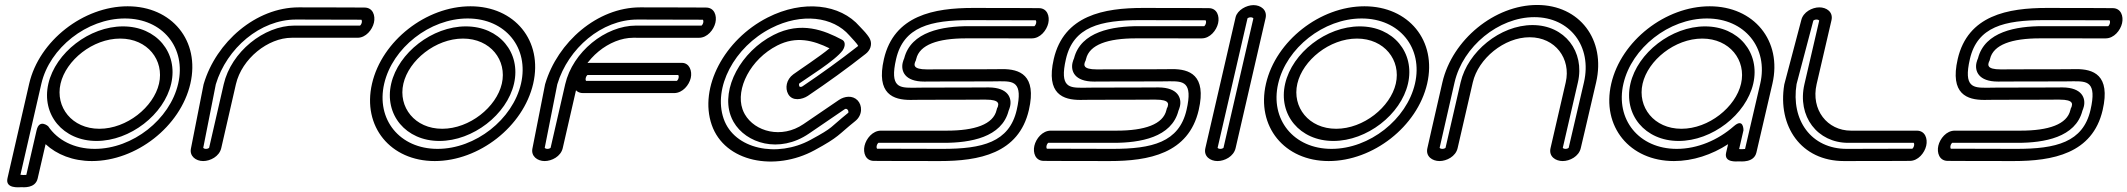

<svg xmlns="http://www.w3.org/2000/svg" viewBox="-20 -636 8731 788"><path d="M10.7 95.5C0.6 139.4 58.9 132.4 67.5 132.3C74.6 132.2 124.9 138.4 134.6 96.5L167.1 -44.3C212.7 -1.8 279.3 25 357.2 25C538.7 25 720.6 -116.3 761.3 -292.6C802 -468.9 685.3 -610.2 503.9 -610.2C322.5 -610.2 140.5 -468.9 99.8 -292.6ZM63.9 81.4 149.8 -292.6C183.7 -439.3 336.6 -560.2 492.3 -560.2C648 -560.2 745.2 -439.3 711.3 -292.6C677.4 -145.9 524.5 -25 368.8 -25C283.7 -25 215.9 -61.2 177.6 -118C177.6 -118 141.4 -149.6 130.2 -101.2L88 81.8C80.4 82.6 70.7 82.3 63.9 81.4ZM682.6 -292.6C711.9 -419.5 622.6 -527.7 484.8 -527.7C347.1 -527.7 207.8 -419.5 178.5 -292.6C149.2 -165.7 238.5 -57.5 376.3 -57.5C514 -57.5 653.3 -165.7 682.6 -292.6ZM632.6 -292.6C610.4 -196.5 500.4 -107.5 387.8 -107.5C275.3 -107.5 206.3 -196.5 228.5 -292.6C250.7 -388.7 360.7 -477.7 473.3 -477.7C585.8 -477.7 654.8 -388.7 632.6 -292.6Z M838.2 -29.1C836.8 -27.8 832 -25 825.3 -25C818.4 -25 814.9 -28 814.1 -29.1C816.4 -40.4 862.1 -272 865.7 -289.9C910.5 -438.5 1048.4 -555.8 1194.6 -555.8C1347.7 -555.8 1453 -555.1 1463.4 -555.1C1464.4 -553.9 1466.2 -549.7 1464.7 -543C1463.1 -536.1 1459 -531.8 1457.8 -531C1443.7 -531 1295.1 -531 1188.9 -531C1063.1 -531 928.8 -422.9 898.2 -290.3C872.1 -177.3 841.2 -42 838.2 -29.1ZM888 -27.9C889.9 -36.3 921.4 -174.3 948.2 -290.3C972.5 -395.5 1080.1 -481 1177.3 -481C1288.9 -481 1447.3 -481 1447.3 -481C1481.7 -481 1507.9 -513.9 1514.7 -543C1521.4 -572.1 1510.3 -605 1476.1 -605C1476.1 -605 1367.8 -605.8 1206.2 -605.8C1029.9 -605.8 866.9 -463 816.2 -291.9C816 -291.3 815.7 -290.2 815.5 -289.5C815.3 -288.3 766.2 -39.3 763.5 -25.8C757.6 4.7 783.6 25 813.7 25C842.9 25 880 6.3 888 -27.9Z M1585.5 -292.6C1556.2 -165.7 1645.5 -57.5 1783.3 -57.5C1921 -57.5 2060.3 -165.7 2089.6 -292.6C2118.9 -419.5 2029.6 -527.7 1891.8 -527.7C1754.1 -527.7 1614.8 -419.5 1585.5 -292.6ZM1635.5 -292.6C1657.7 -388.7 1767.7 -477.7 1880.3 -477.7C1992.8 -477.7 2061.8 -388.7 2039.6 -292.6C2017.4 -196.5 1907.4 -107.5 1794.8 -107.5C1682.3 -107.5 1613.3 -196.5 1635.5 -292.6ZM1556.8 -292.6C1590.7 -439.3 1743.6 -560.2 1899.3 -560.2C2055 -560.2 2152.2 -439.3 2118.3 -292.6C2084.4 -145.9 1931.5 -25 1775.8 -25C1620.1 -25 1522.9 -145.9 1556.8 -292.6ZM1506.8 -292.6C1466.1 -116.3 1582.8 25 1764.2 25C1945.7 25 2127.6 -116.3 2168.3 -292.6C2209 -468.9 2092.3 -610.2 1910.9 -610.2C1729.5 -610.2 1547.5 -468.9 1506.8 -292.6Z M2748 -254C2781.6 -254.9 2808.1 -286.4 2815 -316C2821.6 -344.8 2809.4 -376.9 2780.1 -378C2767.2 -378.4 2403.8 -378.1 2401.3 -378.1C2367.1 -378.1 2340.7 -345.3 2334 -316C2327.2 -287 2338.3 -254 2372.6 -254ZM2757.9 -304H2385.2C2384.2 -305.1 2382.4 -309.4 2384 -316C2385.5 -322.8 2389.6 -327.2 2390.9 -328.1C2412.6 -328.1 2745.8 -328.3 2763.7 -328.1C2764.7 -327 2766.5 -322.8 2765 -316C2763.2 -308.6 2758.9 -304.6 2757.9 -304ZM2239.7 -29.1C2238.3 -27.8 2233.5 -25 2226.8 -25C2219.9 -25 2216.4 -28 2215.6 -29.1C2217.9 -40.4 2263.6 -272 2267.2 -289.9C2312 -438.5 2449.9 -555.8 2596.1 -555.8C2749.2 -555.8 2854.5 -555.1 2864.9 -555.1C2865.9 -553.9 2867.7 -549.7 2866.2 -543C2864.6 -536.1 2860.5 -531.8 2859.3 -530.9C2845.2 -531 2696.6 -531 2590.4 -531C2464.6 -531 2330.3 -422.9 2299.7 -290.3C2273.6 -177.3 2242.7 -42 2239.7 -29.1ZM2289.5 -27.9C2291.4 -36.3 2322.9 -174.3 2349.7 -290.3C2374 -395.5 2481.6 -481 2578.8 -481C2690.4 -481 2848.8 -480.9 2848.8 -480.9C2883.2 -480.9 2909.4 -513.9 2916.2 -543C2922.9 -572.1 2911.8 -605 2877.6 -605C2877.6 -605 2769.3 -605.8 2607.7 -605.8C2431.4 -605.8 2268.4 -463 2217.7 -291.9C2217.5 -291.3 2217.2 -290.2 2217 -289.5C2216.8 -288.3 2167.7 -39.3 2165 -25.8C2159.1 4.7 2185.1 25 2215.2 25C2244.4 25 2281.5 6.3 2289.5 -27.9Z M3490 -139C3521.5 -164.2 3518.8 -204.5 3499.6 -224.2C3478.9 -245.6 3446.1 -241.5 3422.8 -225.6L3277.4 -126.5C3188.1 -65.6 3078 -95.1 3036.7 -167.2C3032.9 -173.9 3029.8 -180.8 3027.3 -188C2998.5 -271.2 3059.6 -393.1 3170 -449.3C3248 -489 3317.8 -470.5 3384.5 -437.7C3346.9 -405.7 3260.2 -348.8 3235.6 -330.7C3206.8 -309.5 3201.5 -274 3214.7 -250.2C3231.9 -218.9 3272.9 -227.6 3295.3 -242.4C3376.3 -297 3456.1 -354.4 3532.7 -414.8C3541.3 -421.2 3549.3 -431.6 3552.5 -442C3559.9 -466.1 3547.7 -481.8 3539.4 -492.8C3528.6 -507.3 3514.8 -520 3508.5 -527.3C3428.5 -619.9 3275.9 -638.2 3130.3 -564C2952.2 -473.3 2848.1 -276.3 2901 -123.6C2954.2 30.1 3161 68.6 3322.8 -19.4C3425.3 -75 3417.3 -80.6 3490 -139ZM3461.7 -173.4C3380.9 -108.3 3406 -116.1 3306.2 -61.8C3170.2 12.1 2993.7 -22.6 2950 -148.6C2906 -275.7 2992.5 -442.9 3145.3 -520.7C3270 -584.3 3399.3 -567.8 3466.2 -490.4C3478 -476.7 3497.5 -457.9 3502.1 -447.4C3426.6 -388.2 3351.5 -334.3 3273.4 -281.6C3267.9 -278 3262.1 -279.3 3261.2 -281C3257.4 -287.9 3260.1 -293.1 3260.3 -293.4C3288.3 -313.9 3408.4 -387.3 3438.7 -429.6C3443.5 -436.3 3456 -462.2 3435.7 -473C3363.9 -511.1 3268.5 -550.4 3155 -492.6C3019.8 -423.7 2940.1 -272.9 2978.2 -163C2981.5 -153.5 2985.6 -144.5 2990.5 -135.9C3041.3 -47.2 3178.2 -4.6 3299.9 -87.6L3445.3 -186.8C3449.7 -189.8 3453.5 -191.2 3458.8 -185.8C3462 -182.4 3462.5 -176.2 3461.7 -173.4Z M4043.2 -301.9C4056.6 -301.9 4069.8 -302.4 4082.2 -302.4C4137.9 -302.5 4179.9 -302.3 4152.7 -184.5C4122 -51.8 4011.3 -25 3848.3 -25C3695.2 -25 3589.9 -25.6 3579.5 -25.7C3578.5 -26.8 3576.7 -31.1 3578.2 -37.8C3579.8 -44.7 3583.9 -49 3585 -49.8C3599.2 -49.8 3747.8 -49.8 3854 -49.8C3961.8 -49.8 4091.6 -71.7 4119.6 -181.7C4121.2 -185.5 4123.6 -191.4 4125.5 -199.1C4133.5 -232.6 4118.6 -276.6 4037.9 -277.2C4033.7 -277.3 3927.3 -276.4 3767.3 -276.4C3754 -276.4 3740.7 -275.9 3728.3 -275.9C3672.6 -275.9 3630.6 -276 3657.8 -393.9C3688.5 -526.6 3799.2 -553.4 3962.3 -553.4C4115.3 -553.4 4220.6 -552.7 4231 -552.7C4232 -551.5 4233.9 -547.3 4232.3 -540.6C4230.7 -533.7 4226.6 -529.4 4225.5 -528.5C4211.3 -528.5 4062.7 -528.6 3956.5 -528.6C3848.7 -528.6 3718.9 -506.7 3691 -396.6C3689.2 -392.7 3686.7 -386.5 3684.8 -378.5C3677.2 -345.3 3692.2 -301 3773.2 -301.2C3773.2 -301.2 3881.8 -301.9 4043.2 -301.9ZM4054.8 -351.9C3893.2 -351.9 3784.5 -351.2 3784.5 -351.2C3724 -351.1 3733.3 -371.9 3734.9 -378.8C3736.9 -386.9 3737.2 -380.4 3740.3 -393.9C3753.9 -452.8 3829.8 -478.6 3945 -478.6C4056.5 -478.6 4215 -478.5 4215 -478.5C4249.4 -478.5 4275.6 -511.5 4282.3 -540.6C4289 -569.7 4277.9 -602.6 4243.7 -602.6C4243.7 -602.6 4135.4 -603.4 3973.8 -603.4C3813.9 -603.4 3649.3 -573.4 3607.8 -393.9C3574.3 -248.5 3647.6 -225.9 3716.8 -225.9C3730.4 -225.9 3743.7 -226.4 3755.8 -226.4C3910 -226.4 4016.2 -227.2 4025.1 -227.2C4025.1 -227.2 4025.7 -227.1 4026 -227.1C4086.2 -227.2 4077.2 -206.7 4075.7 -199.8C4073.8 -191.6 4073.3 -198 4070.2 -184.5C4056.6 -125.5 3980.8 -99.8 3865.5 -99.8C3754 -99.8 3595.5 -99.8 3595.5 -99.8C3561.2 -99.8 3534.9 -66.9 3528.2 -37.8C3521.5 -8.7 3532.6 24.3 3566.8 24.3C3566.8 24.3 3675.1 25 3836.7 25C3996.7 25 4161.2 -4.9 4202.7 -184.5C4236.3 -329.9 4162.9 -352.5 4093.8 -352.4C4080.1 -352.4 4066.8 -351.9 4054.8 -351.9Z M4740.2 -301.9C4753.6 -301.9 4766.8 -302.4 4779.2 -302.4C4834.9 -302.5 4876.9 -302.3 4849.7 -184.5C4819 -51.8 4708.3 -25 4545.3 -25C4392.2 -25 4286.9 -25.6 4276.5 -25.7C4275.5 -26.8 4273.7 -31.1 4275.2 -37.8C4276.8 -44.7 4280.9 -49 4282 -49.8C4296.2 -49.8 4444.8 -49.8 4551 -49.8C4658.8 -49.8 4788.6 -71.7 4816.6 -181.7C4818.2 -185.5 4820.6 -191.4 4822.5 -199.1C4830.5 -232.6 4815.6 -276.6 4734.9 -277.2C4730.7 -277.3 4624.3 -276.4 4464.3 -276.4C4451 -276.4 4437.7 -275.9 4425.3 -275.9C4369.6 -275.9 4327.6 -276 4354.8 -393.9C4385.5 -526.6 4496.2 -553.4 4659.3 -553.4C4812.3 -553.4 4917.6 -552.7 4928 -552.7C4929 -551.5 4930.9 -547.3 4929.3 -540.6C4927.7 -533.7 4923.6 -529.4 4922.5 -528.5C4908.3 -528.5 4759.7 -528.6 4653.5 -528.6C4545.7 -528.6 4415.9 -506.7 4388 -396.6C4386.2 -392.7 4383.7 -386.5 4381.8 -378.5C4374.2 -345.3 4389.2 -301 4470.2 -301.2C4470.2 -301.2 4578.8 -301.9 4740.2 -301.9ZM4751.8 -351.9C4590.2 -351.9 4481.5 -351.2 4481.5 -351.2C4421 -351.1 4430.3 -371.9 4431.9 -378.8C4433.9 -386.9 4434.2 -380.4 4437.3 -393.9C4450.9 -452.8 4526.8 -478.6 4642 -478.6C4753.5 -478.6 4912 -478.5 4912 -478.5C4946.4 -478.5 4972.6 -511.5 4979.3 -540.6C4986 -569.7 4974.9 -602.6 4940.7 -602.6C4940.7 -602.6 4832.4 -603.4 4670.8 -603.4C4510.9 -603.4 4346.3 -573.4 4304.8 -393.9C4271.3 -248.5 4344.6 -225.9 4413.8 -225.9C4427.4 -225.9 4440.7 -226.4 4452.8 -226.4C4607 -226.4 4713.2 -227.2 4722.1 -227.2C4722.1 -227.2 4722.7 -227.1 4723 -227.1C4783.2 -227.2 4774.2 -206.7 4772.7 -199.8C4770.8 -191.6 4770.3 -198 4767.2 -184.5C4753.6 -125.5 4677.8 -99.8 4562.5 -99.8C4451 -99.8 4292.5 -99.8 4292.5 -99.8C4258.2 -99.8 4231.9 -66.9 4225.2 -37.8C4218.5 -8.7 4229.6 24.3 4263.8 24.3C4263.8 24.3 4372.1 25 4533.7 25C4693.7 25 4858.2 -4.9 4899.7 -184.5C4933.3 -329.9 4859.9 -352.5 4790.8 -352.4C4777.1 -352.4 4763.8 -351.9 4751.8 -351.9Z M5174.4 -562.4C5181.2 -595.7 5154.2 -615 5124.5 -615C5095.8 -615 5059.1 -595 5051.3 -566.2C5047.7 -552.3 4927.6 -30.7 4927 -28C4919.1 6.2 4947.5 25 4976.8 25C5005.9 25 5043.1 6.4 5051.1 -28ZM5124.1 -560.7 5001.3 -29C4999.9 -27.8 4995 -25 4988.3 -25C4981.5 -25 4977.9 -28.1 4977.2 -29.1C4983.6 -56.9 5094.8 -539 5100 -560.9C5101.4 -562.2 5106.3 -565 5113 -565C5120.5 -565 5123.6 -561.5 5124.1 -560.7Z M5254.5 -292.6C5225.2 -165.7 5314.5 -57.5 5452.3 -57.5C5590 -57.5 5729.3 -165.7 5758.6 -292.6C5787.9 -419.5 5698.6 -527.7 5560.8 -527.7C5423.1 -527.7 5283.8 -419.5 5254.5 -292.6ZM5304.5 -292.6C5326.7 -388.7 5436.7 -477.7 5549.3 -477.7C5661.8 -477.7 5730.8 -388.7 5708.6 -292.6C5686.4 -196.5 5576.4 -107.5 5463.8 -107.5C5351.3 -107.5 5282.3 -196.5 5304.5 -292.6ZM5225.8 -292.6C5259.7 -439.3 5412.6 -560.2 5568.3 -560.2C5724 -560.2 5821.2 -439.3 5787.3 -292.6C5753.4 -145.9 5600.5 -25 5444.8 -25C5289.1 -25 5191.9 -145.9 5225.8 -292.6ZM5175.8 -292.6C5135.1 -116.3 5251.8 25 5433.2 25C5614.7 25 5796.6 -116.3 5837.3 -292.6C5878 -468.9 5761.3 -610.2 5579.9 -610.2C5398.5 -610.2 5216.5 -468.9 5175.8 -292.6Z M6467.7 -27.9C6467.7 -28 6493.5 -136.4 6530.8 -298C6571.2 -473.2 6462.7 -615.6 6288.6 -615.6C6114.5 -615.6 5940.3 -473.2 5899.8 -298C5862.5 -136.4 5838.2 -27.9 5838.2 -27.9C5830.3 6.3 5858.9 25 5888 25C5917.1 25 5954.4 6.4 5962.3 -28C5962.3 -28 5998.9 -186.5 6024.6 -298C6047.1 -395.2 6152.9 -483.1 6258 -483.1C6363.2 -483.1 6428.4 -395.2 6406 -298C6380.2 -186.5 6343.6 -28 6343.6 -28C6335.7 6.4 6364.3 25 6393.4 25C6422.5 25 6459.8 6.3 6467.7 -27.9ZM6418 -29C6416.6 -27.8 6411.7 -25 6405 -25C6398.1 -25 6394.5 -28.1 6393.9 -29C6397.1 -43.2 6431.5 -191.8 6456 -298C6485 -423.8 6402.2 -533.1 6269.6 -533.1C6137 -533.1 6003.7 -423.8 5974.6 -298C5950 -191.5 5915.5 -41.8 5912.6 -29C5911.2 -27.8 5906.3 -25 5899.6 -25C5892.7 -25 5889.1 -28.1 5888.4 -29C5891 -40.5 5914.6 -145.5 5949.8 -298C5984 -445.8 6130.9 -565.6 6277.1 -565.6C6423.2 -565.6 6514.9 -445.8 6480.8 -298C6445.4 -145 6420.4 -39.5 6418 -29Z M7188.7 -10.4 7254.3 -292.6C7295 -468.9 7178.3 -610.2 6996.9 -610.2C6815.5 -610.2 6633.5 -468.9 6592.8 -292.6C6552.1 -116.3 6668.8 25 6850.2 25C6928 25 7005.6 -0.9 7072.4 -44.3C7069.9 -33.6 7067 -21 7064.3 -9.5C7054.5 33 7109 26.3 7116.4 26.3C7124.7 26.3 7178.7 32.8 7188.7 -10.4ZM7142 -24.6C7133.1 -23.5 7123.4 -23.6 7117.7 -24.2L7135.5 -101.2C7135.5 -101.2 7136.7 -153.9 7095.9 -118C7031.3 -61.2 6946.8 -25 6861.8 -25C6706.1 -25 6608.9 -145.9 6642.8 -292.6C6676.7 -439.3 6829.6 -560.2 6985.3 -560.2C7141 -560.2 7238.2 -439.3 7204.3 -292.6ZM6671.5 -292.6C6642.2 -165.7 6731.5 -57.5 6869.3 -57.5C7007 -57.5 7146.3 -165.7 7175.6 -292.6C7204.9 -419.5 7115.6 -527.7 6977.8 -527.7C6840.1 -527.7 6700.8 -419.5 6671.5 -292.6ZM6721.5 -292.6C6743.7 -388.7 6853.7 -477.7 6966.3 -477.7C7078.8 -477.7 7147.8 -388.7 7125.6 -292.6C7103.4 -196.5 6993.4 -107.5 6880.8 -107.5C6768.3 -107.5 6699.3 -196.5 6721.5 -292.6Z M7496.7 -552.9C7504.5 -587.2 7476 -605.8 7446.9 -605.8C7417.7 -605.8 7380.5 -586.8 7372.7 -553.2L7303.5 -291.3C7303.3 -290.7 7303.1 -289.6 7302.9 -288.8C7274.7 -117.8 7371.8 25 7548 25C7709.7 25 7818.3 24.3 7818.3 24.3C7852.5 24.3 7878.8 -8.6 7885.5 -37.8C7892.2 -66.9 7881.2 -99.8 7846.8 -99.8C7846.8 -99.8 7688.4 -99.8 7576.8 -99.8C7479.6 -99.8 7411.4 -185.3 7435.7 -290.5C7462.4 -406.1 7494.4 -543.1 7496.7 -552.9ZM7446.4 -551.7C7443.1 -537.5 7411.7 -403.1 7385.7 -290.5C7355.1 -157.9 7439.5 -49.8 7565.3 -49.8C7671.8 -49.8 7821.5 -49.8 7834.3 -49.8C7835.2 -48.7 7837.1 -44.5 7835.5 -37.8C7833.9 -30.9 7829.9 -26.6 7828.7 -25.7C7817.2 -25.6 7712.1 -25 7559.6 -25C7412.8 -25 7329.8 -143.4 7353.4 -290.9L7422.3 -551.7C7423.8 -553 7428.6 -555.8 7435.3 -555.8C7442.2 -555.8 7445.8 -552.7 7446.4 -551.7Z M8450.2 -301.9C8463.6 -301.9 8476.8 -302.4 8489.2 -302.4C8544.9 -302.5 8586.9 -302.3 8559.7 -184.5C8529 -51.8 8418.3 -25 8255.3 -25C8102.2 -25 7996.9 -25.6 7986.5 -25.7C7985.5 -26.8 7983.7 -31.1 7985.2 -37.8C7986.8 -44.7 7990.9 -49 7992 -49.8C8006.2 -49.8 8154.8 -49.8 8261 -49.8C8368.8 -49.8 8498.6 -71.7 8526.6 -181.7C8528.2 -185.5 8530.6 -191.4 8532.5 -199.1C8540.5 -232.6 8525.6 -276.6 8444.9 -277.2C8440.7 -277.3 8334.3 -276.4 8174.3 -276.4C8161 -276.4 8147.7 -275.9 8135.3 -275.9C8079.6 -275.9 8037.6 -276 8064.8 -393.9C8095.5 -526.6 8206.2 -553.4 8369.3 -553.4C8522.3 -553.4 8627.6 -552.7 8638 -552.7C8639 -551.5 8640.9 -547.3 8639.3 -540.6C8637.7 -533.7 8633.6 -529.4 8632.5 -528.5C8618.3 -528.5 8469.7 -528.6 8363.5 -528.6C8255.7 -528.6 8125.9 -506.7 8098 -396.6C8096.2 -392.7 8093.7 -386.5 8091.8 -378.5C8084.2 -345.3 8099.2 -301 8180.2 -301.2C8180.2 -301.2 8288.8 -301.9 8450.2 -301.9ZM8461.8 -351.9C8300.2 -351.9 8191.5 -351.2 8191.5 -351.2C8131 -351.1 8140.3 -371.9 8141.9 -378.8C8143.9 -386.9 8144.2 -380.4 8147.3 -393.9C8160.9 -452.8 8236.8 -478.6 8352 -478.6C8463.5 -478.6 8622 -478.5 8622 -478.5C8656.4 -478.5 8682.6 -511.5 8689.3 -540.6C8696 -569.7 8684.9 -602.6 8650.7 -602.6C8650.7 -602.6 8542.4 -603.4 8380.8 -603.4C8220.9 -603.4 8056.3 -573.4 8014.8 -393.9C7981.3 -248.5 8054.6 -225.9 8123.8 -225.9C8137.4 -225.9 8150.7 -226.4 8162.8 -226.4C8317 -226.4 8423.2 -227.2 8432.1 -227.2C8432.1 -227.2 8432.7 -227.1 8433 -227.1C8493.2 -227.2 8484.2 -206.7 8482.7 -199.8C8480.8 -191.6 8480.3 -198 8477.2 -184.5C8463.6 -125.5 8387.8 -99.8 8272.5 -99.8C8161 -99.8 8002.5 -99.8 8002.5 -99.8C7968.2 -99.8 7941.9 -66.9 7935.2 -37.8C7928.5 -8.7 7939.6 24.3 7973.8 24.3C7973.8 24.3 8082.1 25 8243.7 25C8403.7 25 8568.2 -4.9 8609.7 -184.5C8643.3 -329.9 8569.9 -352.5 8500.8 -352.4C8487.1 -352.4 8473.8 -351.9 8461.8 -351.9Z"/></svg>

Font: Hi.
Style: Regular
Weight: 400
Designer: Mew Too, Robert Jablonski
Foundry: Cannot Into Space Fonts
Version: Version 1.996